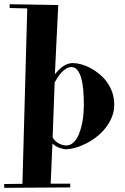

<svg xmlns="http://www.w3.org/2000/svg" viewBox="-46 -691 594 916"><path d="M-25.9 187 61 186 84 -650.9 0 -652.8V-670.9L231.9 -667L215.8 -336.9Q223.1 -345.7 232.2 -355.2Q241.2 -364.7 252 -372.6Q262.7 -380.4 275.1 -385.3Q287.6 -390.1 300.8 -390.1Q318.8 -390.1 340.8 -384.3Q362.8 -378.4 384.8 -366.9Q406.7 -355.5 427.2 -338.6Q447.8 -321.8 463.9 -299.8Q480 -277.8 489.5 -250.7Q499 -223.6 499 -191.9Q499 -160.2 487.5 -132.1Q476.1 -104 457.3 -80.3Q438.5 -56.6 414.3 -37.8Q390.1 -19 364 -5.9Q337.9 7.3 312.3 14.2Q286.6 21 265.1 21Q262.2 20.5 255.4 19.3Q248.5 18.1 240 15.1Q231.4 12.2 222.2 7.1Q212.9 2 204.1 -5.9L195.8 185.1H289.1V203.1L-25.9 205.1ZM269 2.9Q286.1 2.9 299.1 -6.8Q312 -16.6 321.3 -32.5Q330.6 -48.3 336.9 -68.6Q343.3 -88.9 347.2 -110.1Q351.1 -131.3 352.5 -151.6Q354 -171.9 354 -188Q354 -203.6 353.5 -223.4Q353 -243.2 351.1 -263.4Q349.1 -283.7 345.2 -303.2Q341.3 -322.8 334.7 -337.6Q328.1 -352.5 318.4 -361.8Q308.6 -371.1 294.9 -371.1Q282.2 -371.1 270.8 -364.3Q259.3 -357.4 249 -346.9Q238.8 -336.4 230.2 -323.2Q221.7 -310.1 214.8 -297.9L205.1 -35.2Q212.4 -22.9 221.4 -15.6Q230.5 -8.3 239.3 -4.4Q248 -0.5 255.1 1Q262.2 2.4 266.1 2.9Z"/></svg>

Font: Purple Purse
Style: Regular
Weight: 400
Designer: Astigmatic (AOETI)
Foundry: Astigmatic (AOETI)
Version: Version 1.000